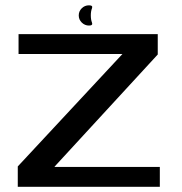

<svg xmlns="http://www.w3.org/2000/svg" viewBox="-20 -720 702 740"><path d="M48.5 0H596V-76.5H190.5V-78L588 -510V-588.5H51.5V-512H452L48.5 -78.5ZM323 -621.5Q339 -621.5 334.5 -633Q330 -644.5 330 -660.5Q330 -676.5 334.5 -688Q339 -699.5 323 -699.5Q306.5 -699.5 295 -688Q283.5 -676.5 283.5 -660.5Q283.5 -644.5 295.2 -633Q307 -621.5 323 -621.5Z"/></svg>

Font: Anybody Expanded
Style: Regular
Weight: 400
Width: 7
Version: Version 1.113;gftools[0.9.25]